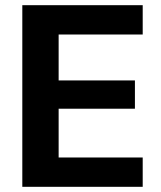

<svg xmlns="http://www.w3.org/2000/svg" viewBox="-20 -720 622 740"><path d="M66 0V-700H530V-587H206V-410H500V-301H206V-113H530V0Z"/></svg>

Font: DM Sans 24pt ExtraBold
Style: Regular
Weight: 800
Designer: Colophon Foundry, Jonny Pinhorn
Foundry: Colophon Foundry
Version: Version 4.004;gftools[0.9.30]